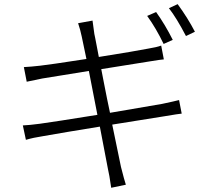

<svg xmlns="http://www.w3.org/2000/svg" viewBox="-20 -847 1017 923"><path d="M730.5 -789.1Q774.4 -727.5 810.5 -655.3L766.6 -635.7Q730.5 -710.9 687.5 -770.5ZM89.8 -244.1Q118.2 -245.1 170.9 -252Q242.2 -261.7 448.2 -294.9L407.2 -505.9Q358.4 -498 280.8 -485.4Q203.1 -472.7 183.6 -469.7Q167 -466.8 108.4 -454.1L94.7 -524.4Q130.9 -526.4 172.9 -531.2Q211.9 -535.2 395.5 -563.5L373 -670.9Q366.2 -704.1 355.5 -735.4L424.8 -748Q424.8 -743.2 433.6 -683.6Q434.6 -679.7 437.5 -665Q440.4 -650.4 445.3 -624.5Q450.2 -598.6 455.1 -573.2Q633.8 -601.6 692.4 -613.3Q734.4 -620.1 754.9 -627.9L767.6 -561.5Q752 -560.5 705.1 -552.7Q701.2 -551.8 466.8 -514.6Q470.7 -494.1 479 -451.7Q487.3 -409.2 494.6 -372.6Q502 -335.9 508.8 -304.7L759.8 -347.7Q824.2 -361.3 840.8 -366.2L853.5 -300.8Q839.8 -299.8 770.5 -288.1Q566.4 -255.9 519.5 -248L561.5 -44.9Q578.1 20.5 585 41L514.6 55.7Q504.9 -11.7 499 -34.2Q498 -40 460 -238.3Q285.2 -210 186.5 -192.4Q140.6 -185.5 104.5 -174.8ZM792 -807.6 834 -827.1Q883.8 -758.8 917 -694.3L874 -673.8Q828.1 -761.7 792 -807.6Z"/></svg>

Font: Min Sans Light
Style: Regular
Weight: 300
Designer: Jinseong-Kim, NotoSansCJK, Nunito
Foundry: Jinseong-Kim
Version: Version 1.400;Glyphs 3.1.2 (3151)